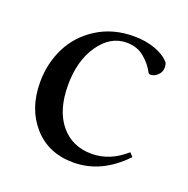

<svg xmlns="http://www.w3.org/2000/svg" viewBox="-91 -532 616 630"><g transform="rotate(20 217.0 -217.0)"><path d="M227.5 11.2Q140.6 11.2 88.1 -48.1Q35.6 -107.4 35.6 -199.7Q35.6 -265.6 63.5 -321.3Q91.3 -377 146.5 -411.6Q201.7 -446.3 274.4 -446.3Q316.4 -446.3 349.9 -433.8Q383.3 -421.4 400.4 -400.9Q403.8 -394 403.8 -383.8Q403.8 -368.2 392.1 -357.2Q380.4 -346.2 367.7 -346.2Q361.3 -346.2 358.9 -351.1Q347.2 -375 321.8 -396.7Q296.4 -418.5 258.8 -418.5Q202.1 -418.5 163.6 -362.8Q125 -307.1 125 -222.2Q125 -134.8 165.5 -85.4Q206.1 -36.1 274.4 -36.1Q337.9 -36.1 392.6 -84.5L404.3 -71.8Q325.7 11.2 227.5 11.2Z"/></g></svg>

Font: Elstob
Style: Regular
Weight: 400
Designer: Peter S. Baker
Version: Version 1.015